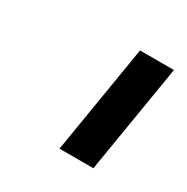

<svg xmlns="http://www.w3.org/2000/svg" viewBox="-75 -794 374 383"><g transform="rotate(30 112.0 -602.0)"><path d="M224.4 -727.3 183.2 -477.3H105.1L146.3 -727.3Z"/></g></svg>

Font: Karasuma Gothic
Style: Italic
Weight: 400
Italic angle: -9.39999°
Designer: Rasmus Andersson / Ryoko Nishizuka
Foundry: Genbu
Version: Version 1.00